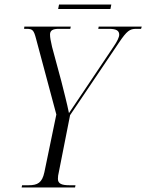

<svg xmlns="http://www.w3.org/2000/svg" viewBox="-20 -832 649 852"><path d="M238 -792H470L474 -812H242ZM76 0H313L315 -10H287C254 -10 237 -17 237 -38C237 -48 238 -56 241 -68L291 -321L508 -643C543 -695 556 -704 584 -704H606L609 -714H418L416 -704H464C496 -704 509 -696 509 -678C509 -667 500 -648 484 -625L354 -431C326 -389 305 -358 286 -330C278 -371 262 -432 252 -472L211 -624C205 -651 202 -665 202 -679C202 -697 215 -704 240 -704H292L294 -714H88L87 -704H98C125 -704 130 -698 140 -660L230 -324L177 -68C167 -21 147 -10 107 -10H78Z"/></svg>

Font: Noto Serif Display Condensed Light
Style: Italic
Weight: 300
Width: 3
Italic angle: -12°
Designer: Monotype Design Team
Foundry: Monotype Imaging Inc.
Version: Version 2.009